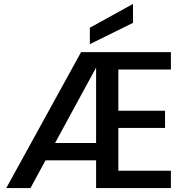

<svg xmlns="http://www.w3.org/2000/svg" viewBox="-20 -963 961 983"><path d="M586 -607V-396H825V-308H586V-89H855V0H472V-142H213L136 0H12L395 -696H855V-607ZM472 -231V-617L262 -231ZM661 -846 440 -737V-821L661 -943Z"/></svg>

Font: Poppins Medium A&M
Style: Regular
Weight: 500
Designer: Ninad Kale (Devanagari), Jonny Pinhorn (Latin)
Foundry: Indian Type Foundry
Version: 4.004